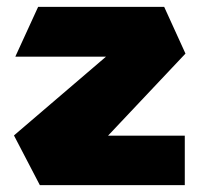

<svg xmlns="http://www.w3.org/2000/svg" viewBox="-20 -539 589 559"><path d="M25 -374V-375L91 -519H458L440 -374ZM254 -101 21 -144V-145L458 -519L520 -383ZM96 0 21 -144H518V0Z"/></svg>

Font: Foldit
Style: Bold
Weight: 700
Version: Version 1.003